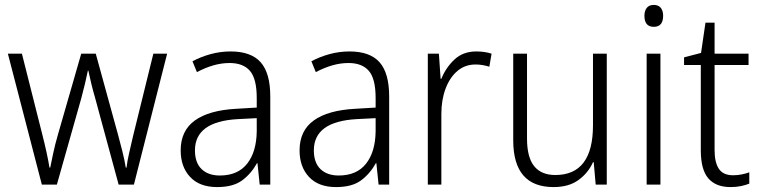

<svg xmlns="http://www.w3.org/2000/svg" viewBox="-20 -750 3085 780"><path d="M367 -350Q358 -381 351 -409.5Q344 -438 339 -463H337Q332 -438 325 -409Q318 -380 310 -350L211 0H150L12 -532H69L151 -207Q172 -125 181 -69H184Q189 -94 196.5 -129Q204 -164 215 -202L310 -532H369L460 -201Q469 -168 477.5 -134Q486 -100 491 -69H494Q497 -95 504 -125.5Q511 -156 520 -195L603 -532H659L524 0H462Z M917 -541Q1000 -541 1039 -497Q1078 -453 1078 -358V0H1035L1026 -87H1024Q1000 -44 963.5 -17Q927 10 862 10Q791 10 752.5 -31Q714 -72 714 -139Q714 -219 771.5 -260.5Q829 -302 939 -308L1023 -313V-352Q1023 -430 995.5 -462Q968 -494 913 -494Q880 -494 847 -484.5Q814 -475 780 -457L762 -501Q795 -519 835 -530Q875 -541 917 -541ZM945 -266Q772 -256 772 -139Q772 -89 799 -63Q826 -37 873 -37Q946 -37 984 -85Q1022 -133 1023 -217V-270Z M1400 -541Q1483 -541 1522 -497Q1561 -453 1561 -358V0H1518L1509 -87H1507Q1483 -44 1446.5 -17Q1410 10 1345 10Q1274 10 1235.5 -31Q1197 -72 1197 -139Q1197 -219 1254.5 -260.5Q1312 -302 1422 -308L1506 -313V-352Q1506 -430 1478.5 -462Q1451 -494 1396 -494Q1363 -494 1330 -484.5Q1297 -475 1263 -457L1245 -501Q1278 -519 1318 -530Q1358 -541 1400 -541ZM1428 -266Q1255 -256 1255 -139Q1255 -89 1282 -63Q1309 -37 1356 -37Q1429 -37 1467 -85Q1505 -133 1506 -217V-270Z M1915 -541Q1949 -541 1977 -532L1968 -479Q1955 -483 1941 -485.5Q1927 -488 1912 -488Q1869 -488 1838 -461.5Q1807 -435 1790 -389.5Q1773 -344 1773 -287V0H1718V-532H1763L1770 -430H1773Q1791 -475 1826 -508Q1861 -541 1915 -541Z M2445 -532V0H2400L2392 -91H2389Q2370 -48 2330.5 -19Q2291 10 2229 10Q2065 10 2065 -180V-532H2121V-187Q2121 -111 2150 -75Q2179 -39 2236 -39Q2389 -39 2389 -241V-532Z M2636 -730Q2655 -730 2664.5 -718Q2674 -706 2674 -686Q2674 -641 2636 -641Q2598 -641 2598 -686Q2598 -706 2607.5 -718Q2617 -730 2636 -730ZM2663 -532V0H2607V-532Z M2958 -38Q2976 -38 2993.5 -41.5Q3011 -45 3024 -50V-4Q3009 2 2990 6Q2971 10 2948 10Q2888 10 2857.5 -25.5Q2827 -61 2827 -139V-486H2759V-517L2828 -535L2846 -658H2883V-532H3021V-486H2883V-141Q2883 -90 2900.5 -64Q2918 -38 2958 -38Z"/></svg>

Font: Noto Sans Gurmukhi UI SemiCondensed Light
Style: Regular
Weight: 300
Width: 4
Designer: Jelle Bosma - Monotype Design Team
Foundry: Monotype Imaging Inc.
Version: Version 2.004; ttfautohint (v1.8.4.7-5d5b)